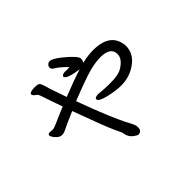

<svg xmlns="http://www.w3.org/2000/svg" viewBox="-161 -1013 1323 1323"><g transform="rotate(-45 500.0 -351.5)"><path d="M520 44Q529 44 535 41Q553 32 553 11Q553 -6 550 -16Q547 -26 532 -55Q473 -163 378 -423Q535 -485 598.5 -502Q662 -519 710 -519Q810 -519 810 -450Q810 -417 778.5 -388.5Q747 -360 713.5 -352Q680 -344 627 -344Q573 -344 521 -350Q486 -350 486 -333Q486 -312 553.5 -295.5Q621 -279 676 -279Q754 -279 817 -322Q891 -371 891 -451Q881 -589 708 -589Q689 -589 663 -586Q638 -584 602 -575Q602 -575 602 -576Q610 -593 610 -606Q610 -634 519 -707Q468 -747 445 -747Q433 -747 426 -741Q412 -730 412 -716Q412 -700 431 -689.5Q450 -679 476.5 -655.5Q503 -632 512 -621Q505 -620 489 -620L471 -621Q441 -621 435 -606Q435 -581 518 -566Q537 -563 551 -561Q471 -536 353 -489Q339 -531 323.5 -575Q308 -619 299.5 -649.5Q291 -680 281 -686.5Q271 -693 246 -693Q192 -693 192 -673Q192 -663 217 -645Q226 -640 234.5 -614Q243 -588 258 -544.5Q273 -501 287 -462Q207 -429 173.5 -413.5Q140 -398 127 -398L98 -400Q80 -400 80 -385Q80 -380 88.5 -366Q97 -352 112.5 -339Q128 -326 147 -326Q164 -326 191 -340Q218 -354 311 -394Q402 -145 427 -94Q452 -43 452 -35.5Q452 -28 459.5 -8.5Q467 11 488.5 27.5Q510 44 520 44Z"/></g></svg>

Font: LXGW WenKai TC
Style: Bold
Weight: 700
Designer: LXGW / Fontworks Inc.
Foundry: LXGW / Fontworks Inc.
Version: Version 1.330;April 28, 2024